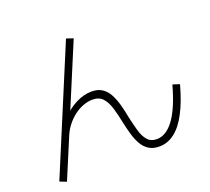

<svg xmlns="http://www.w3.org/2000/svg" viewBox="-135 -948 1269 1158"><g transform="rotate(-20 500.0 -369.0)"><path d="M106 38 63 21 396 -776 440 -761 252 -312 236 -324Q277 -370 328.5 -396.5Q380 -423 431 -423Q472 -423 499 -404.5Q526 -386 542.5 -354.5Q559 -323 570 -283Q581 -243 589 -199Q600 -150 611.5 -109Q623 -68 644.5 -43Q666 -18 704 -18Q765 -18 815.5 -87.5Q866 -157 904 -296L948 -282Q920 -179 883.5 -109.5Q847 -40 802 -5.5Q757 29 703 29Q663 29 636 11.5Q609 -6 592 -36.5Q575 -67 564 -106Q553 -145 544 -187Q534 -238 521 -280.5Q508 -323 485 -349Q462 -375 419 -375Q392 -375 362 -364.5Q332 -354 304 -333.5Q276 -313 252 -283.5Q228 -254 213 -217Z"/></g></svg>

Font: M PLUS 2 Thin Light
Style: Regular
Weight: 300
Version: Version 1.001